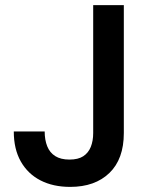

<svg xmlns="http://www.w3.org/2000/svg" viewBox="-20 -720 580 752"><path d="M255 12Q188 12 138.5 -13.5Q89 -39 61.5 -87.5Q34 -136 34 -205H155Q155 -172 165 -147Q175 -122 196.5 -108.5Q218 -95 252 -95Q286 -95 306 -108Q326 -121 335.5 -144.5Q345 -168 345 -199V-700H465V-199Q465 -97 408.5 -42.5Q352 12 255 12Z"/></svg>

Font: DM Sans 9pt
Style: Semibold
Weight: 600
Designer: Colophon Foundry, Jonny Pinhorn
Foundry: Colophon Foundry
Version: Version 4.004;gftools[0.9.30]